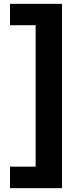

<svg xmlns="http://www.w3.org/2000/svg" viewBox="-20 -813 418 1000"><path d="M303 167H32.1V55H165.6V-681.7H32.1V-793H303Z"/></svg>

Font: Mona Sans VF XLt
Style: Regular
Weight: 200
Designer: Deni Anggara
Foundry: GitHub
Version: Version 2.000;Glyphs 3.2.3 (3260)